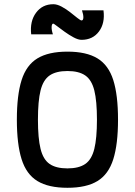

<svg xmlns="http://www.w3.org/2000/svg" viewBox="-20 -877 640 911"><path d="M300 14Q210 14 157.5 -18Q105 -50 82.5 -121.5Q60 -193 60 -309Q60 -426 82.5 -497Q105 -568 157.5 -600Q210 -632 300 -632Q390 -632 442.5 -600Q495 -568 517.5 -497Q540 -426 540 -309Q540 -193 517.5 -121.5Q495 -50 442.5 -18Q390 14 300 14ZM300 -78Q354 -78 384.5 -99Q415 -120 427.5 -170.5Q440 -221 440 -309Q440 -398 427.5 -448Q415 -498 384.5 -519Q354 -540 300 -540Q246 -540 215.5 -519Q185 -498 172.5 -448Q160 -398 160 -309Q160 -221 172.5 -170.5Q185 -120 215.5 -99Q246 -78 300 -78ZM367 -688Q351 -688 329.5 -699.5Q308 -711 286.5 -726.5Q265 -742 250 -753.5Q235 -765 233 -765Q226 -765 225 -750.5Q224 -736 231 -714H128Q121 -776 151 -816.5Q181 -857 233 -857Q251 -857 272.5 -845.5Q294 -834 313.5 -818.5Q333 -803 347.5 -791.5Q362 -780 367 -780Q375 -780 375.5 -793.5Q376 -807 369 -828H471Q479 -767 449.5 -727.5Q420 -688 367 -688Z"/></svg>

Font: Victor Mono Thin
Style: Regular
Weight: 100
Monospace: yes
Designer: Rune Bjørnerås
Version: Version 1.561;gftools[0.9.30]